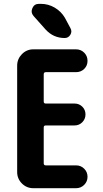

<svg xmlns="http://www.w3.org/2000/svg" viewBox="-20 -990 540 1010"><path d="M195.3 -969.7Q234.4 -969.7 268.1 -949.7Q301.8 -929.7 321.3 -896.5L350.6 -841.8Q360.4 -824.2 350.1 -807.1Q339.8 -790 320.3 -790Q260.7 -790 219.7 -835L156.2 -906.2Q140.6 -924.8 150.4 -947.3Q160.2 -969.7 184.6 -969.7ZM220.7 -610.4Q210 -610.4 210 -598.6V-456.1Q210 -445.3 220.7 -445.3H372.1Q396.5 -445.3 413.1 -428.7Q429.7 -412.1 429.7 -388.2Q429.7 -364.3 413.1 -347.2Q396.5 -330.1 372.1 -330.1H220.7Q210 -330.1 210 -319.3V-130.9Q210 -120.1 220.7 -120.1H379.9Q405.3 -120.1 422.9 -102.5Q440.4 -85 440.4 -60.1Q440.4 -35.2 422.9 -17.6Q405.3 0 379.9 0H155.3Q120.1 0 95.2 -24.9Q70.3 -49.8 70.3 -85V-644.5Q70.3 -679.7 95.2 -705.1Q120.1 -730.5 155.3 -730.5H379.9Q405.3 -730.5 422.9 -712.9Q440.4 -695.3 440.4 -669.9Q440.4 -644.5 422.9 -627.4Q405.3 -610.4 379.9 -610.4Z"/></svg>

Font: Rounded-X Mgen+ 1m bold
Style: Bold
Weight: 700
Designer: [Source Han Sans]
Ryoko NISHIZUKA  (kana & ideographs); Paul D. Hunt (Latin, Greek & Cyrillic); Wenlong ZHANG  (bopomofo
Version: Version 1.059.20150602